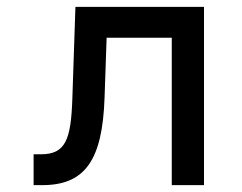

<svg xmlns="http://www.w3.org/2000/svg" viewBox="-20 -540 705 560"><path d="M78 0H103C229 0 279 -74 285 -256L291 -430H481V0H575V-520H200L191 -252C187 -132 171 -90 99 -90H78Z"/></svg>

Font: Grotesk 02 Mince
Style: Bold
Weight: 400
Designer: Frank Adebiaye, contributions by Jérémy Landes, Ariel Martín Pérez
Foundry: Velvetyne Type Foundry
Version: Version 3.000;Glyphs 3.1.2 (3150)